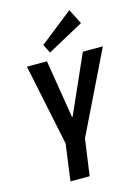

<svg xmlns="http://www.w3.org/2000/svg" viewBox="-139 -1025 795 1101"><g transform="rotate(-15 259.0 -475.0)"><path d="M67 -700H186L242 -355H246L399 -700H518L279 -210H169ZM173 -258H288L252 0H138ZM431 -861 216 -744 190 -796 386 -950Z"/></g></svg>

Font: Pathway Extreme Condensed SemiBold
Style: Italic
Weight: 600
Width: 3
Italic angle: -8°
Version: Version 1.001;gftools[0.9.26]